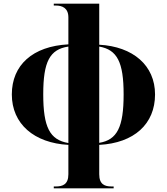

<svg xmlns="http://www.w3.org/2000/svg" viewBox="-20 -780 903 1039"><path d="M271 239H595V229H583C547 229 517 218 517 163V4C706 -6 819 -109 819 -269C819 -426 700 -528 517 -538V-760H271V-750H283C316 -750 350 -737 350 -686V-540C157 -530 44 -428 44 -269C44 -109 165 -6 350 4V163C350 218 319 229 283 229H271ZM350 -528V-6C249 -23 214 -92 214 -270C214 -446 249 -513 350 -528ZM517 -7V-528C614 -511 649 -444 649 -269C649 -92 614 -23 517 -7Z"/></svg>

Font: Noto Serif Display ExtraBold
Style: Regular
Weight: 800
Designer: Monotype Design Team
Foundry: Monotype Imaging Inc.
Version: Version 2.009